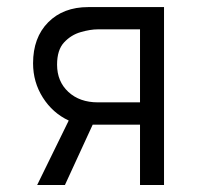

<svg xmlns="http://www.w3.org/2000/svg" viewBox="-20 -527 562 547"><path d="M231.4 -506.8H447.3V0H378.9V-171.9H244.1L165 0H85.9L175.8 -183.6Q129.9 -205.1 102.1 -249Q74.2 -293 74.2 -346.7Q74.2 -419.9 117.2 -463.4Q160.2 -506.8 231.4 -506.8ZM258.8 -235.4H378.9V-443.4H258.8Q237.3 -443.4 210 -435.5Q182.6 -427.7 162.6 -406.2Q142.6 -384.8 142.6 -342.8Q142.6 -294.9 174.8 -265.1Q207 -235.4 258.8 -235.4Z"/></svg>

Font: Dinish
Style: Regular
Weight: 400
Designer: Bert Driehuis
Foundry: Playbeing
Version: Version 3.006; git-39231f3c-release